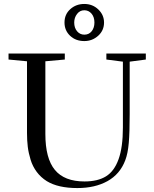

<svg xmlns="http://www.w3.org/2000/svg" viewBox="-20 -932 775 965"><path d="M403.8 -725.6Q360.4 -725.6 332.3 -752.2Q304.2 -778.8 304.2 -818.8Q304.2 -859.9 333.3 -886Q362.3 -912.1 403.8 -912.1Q445.3 -912.1 474.1 -884.5Q502.9 -856.9 502.9 -818.8Q502.9 -778.8 473.4 -752.2Q443.8 -725.6 403.8 -725.6ZM403.8 -757.8Q427.2 -757.8 440.9 -775.1Q454.6 -792.5 454.6 -818.8Q454.6 -846.2 440.2 -863.3Q425.8 -880.4 403.8 -880.4Q381.3 -880.4 367.2 -861.8Q353 -843.3 353 -818.8Q353 -792 367.4 -774.9Q381.8 -757.8 403.8 -757.8ZM368.7 13.2Q272 13.2 215.3 -21.5Q185.1 -40.5 164.6 -68.1Q144 -95.7 133.8 -129.2Q123.5 -162.6 119.6 -194.3Q115.7 -226.1 115.7 -264.2V-624L22.9 -632.8V-663.1H305.7V-632.8L208 -624V-258.8Q208 -135.7 255.9 -77.9Q303.7 -20 404.8 -20Q471.2 -20 512.7 -45.7Q554.2 -71.3 575.9 -131.6Q597.7 -191.9 597.7 -291V-622.1L514.6 -632.8V-663.1H712.9V-632.8L631.8 -622.1V-357.9Q631.8 -266.6 627.2 -213.4Q622.6 -160.2 609.4 -126Q583 -56.6 520.3 -21.7Q457.5 13.2 368.7 13.2Z"/></svg>

Font: Elstob 10pt
Style: Regular
Weight: 400
Designer: Peter S. Baker
Version: Version 1.015